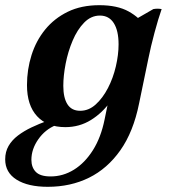

<svg xmlns="http://www.w3.org/2000/svg" viewBox="-69 -495 653 740"><path d="M183 -5Q113 -5 74 -47Q35 -89 35 -167Q35 -227 52.5 -282.5Q70 -338 105 -381Q140 -424 192 -449.5Q244 -475 314 -475Q383 -475 426.5 -451Q470 -427 496 -388L426 -328Q426 -267 408.5 -209.5Q391 -152 358.5 -106Q326 -60 281.5 -32.5Q237 -5 183 -5ZM240 -68Q273 -68 300 -92.5Q327 -117 347 -155.5Q367 -194 377.5 -239Q388 -284 388 -324Q388 -377 369.5 -406Q351 -435 316 -435Q282 -435 255.5 -408Q229 -381 211 -338.5Q193 -296 184 -249.5Q175 -203 175 -164Q175 -118 191 -93Q207 -68 240 -68ZM115 225Q39 225 -5 197.5Q-49 170 -49 119Q-49 90 -36 67.5Q-23 45 0 27.5Q23 10 52.5 -4Q82 -18 115 -30L147 -13Q105 4 78.5 42Q52 80 52 121Q52 150 69 167.5Q86 185 126 185Q174 185 216 159Q258 133 289 84Q320 35 334 -34L354 -131L404 -242V-392L522 -460Q538 -463 554 -460Q541 -423 526.5 -369Q512 -315 503 -270L467 -96Q445 13 395 84Q345 155 274 190Q203 225 115 225Z"/></svg>

Font: Poltawski Nowy
Style: Bold Italic
Weight: 700
Italic angle: -12°
Designer: Adam Pótawski, Mateusz Machalski, Borys Kosmynka, Ania Wieluska
Foundry: Capitalics.wtf
Version: Version 1.001;gftools[0.9.25]